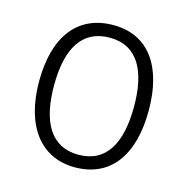

<svg xmlns="http://www.w3.org/2000/svg" viewBox="-87 -626 703 719"><g transform="rotate(15 264.5 -266.0)"><path d="M477 -267C477 -436 405 -542 267 -542C129 -542 52 -441 52 -267C52 -96 130 10 264 10C404 10 477 -96 477 -267ZM110 -267C110 -411 160 -493 266 -493C375 -493 420 -404 420 -267C420 -124 372 -39 265 -39C158 -39 110 -125 110 -267Z"/></g></svg>

Font: Noto Sans Armenian SemiCondensed Light
Style: Regular
Weight: 300
Width: 4
Designer: Monotype Design Team
Foundry: Monotype Imaging Inc.
Version: Version 2.008